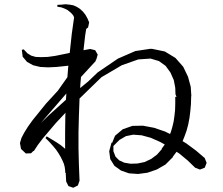

<svg xmlns="http://www.w3.org/2000/svg" viewBox="-20 -844 1040 897"><path d="M436.5 -588.9 429.7 -565.4 425.8 -562.5 428.7 -560.5 358.4 -484.4 355.5 -451.2 354.5 -432.6 392.6 -463.9 436.5 -505.9 531.2 -570.3 612.3 -605.5 683.6 -616.2 686.5 -615.2 688.5 -616.2 750 -603.5 799.8 -573.2 835.9 -532.2 858.4 -485.4 871.1 -438.5 874 -394.5 872.1 -391.6H873L872.1 -357.4L869.1 -324.2L865.2 -293L859.4 -262.7L851.6 -233.4L841.8 -206.1L833 -184.6L850.6 -173.8L895.5 -140.6L936.5 -105.5L945.3 -83L936.5 -60.5L914.1 -51.8L891.6 -60.5L857.4 -93.8L817.4 -127L804.7 -134.8L787.1 -111.3L788.1 -110.4L752.9 -75.2L711.9 -51.8L668.9 -37.1L625 -31.2L583 -34.2L545.9 -46.9L514.6 -69.3L495.1 -100.6L490.2 -137.7L501 -177.7L503.9 -176.8L517.6 -210L553.7 -240.2L598.6 -255.9L647.5 -256.8L699.2 -247.1L751 -229.5L774.4 -217.8L778.3 -227.5L785.2 -251L791 -275.4L794.9 -301.8L797.9 -330.1L798.8 -359.4V-391.6H804.7L799.8 -403.3L798.8 -433.6L792 -469.7L776.4 -504.9L753.9 -536.1L722.7 -558.6L683.6 -570.3L626 -566.4L548.8 -539.1L454.1 -483.4L351.6 -383.8L348.6 -300.8L346.7 -225.6V-150.4L348.6 -75.2L351.6 0L343.8 22.5L322.3 33.2L299.8 25.4L289.1 3.9L287.1 -36.1H285.2L284.2 -49.8L282.2 -64.5L278.3 -79.1L271.5 -94.7L263.7 -110.4L253.9 -127L242.2 -144.5L227.5 -162.1L210.9 -180.7L192.4 -199.2L198.2 -207L243.2 -179.7L263.7 -166L281.2 -151.4L284.2 -148.4V-225.6L285.2 -302.7L286.1 -317.4L241.2 -269.5L180.7 -198.2L156.2 -166L137.7 -137.7L135.7 -138.7L125 -127.9L100.6 -127L78.1 -148.4L73.2 -175.8L80.1 -199.2L92.8 -223.6L110.4 -252L132.8 -283.2L195.3 -360.4L250 -419.9L294.9 -483.4L298.8 -533.2L299.8 -537.1L244.1 -531.2L205.1 -529.3L168 -531.2L134.8 -539.1L106.4 -554.7L85.9 -579.1L82 -611.3L90.8 -613.3L108.4 -594.7L126 -584L146.5 -578.1L171.9 -577.1L203.1 -578.1L238.3 -583L305.7 -596.7L315.4 -686.5L326.2 -762.7L322.3 -771.5L315.4 -780.3L306.6 -788.1L295.9 -796.9L282.2 -803.7L266.6 -809.6L248 -812.5V-821.3L267.6 -822.3L286.1 -824.2L304.7 -822.3L322.3 -819.3L337.9 -812.5L353.5 -802.7L367.2 -790L378.9 -775.4L388.7 -757.8L396.5 -739.3L391.6 -715.8L382.8 -709L377.9 -678.7L370.1 -609.4L401.4 -615.2L424.8 -609.4ZM750 -168.9 728.5 -180.7 684.6 -200.2 641.6 -211.9 602.5 -214.8 568.4 -208 538.1 -190.4 509.8 -162.1V-137.7L519.5 -112.3L537.1 -94.7L560.5 -84L589.8 -79.1L622.1 -80.1L655.3 -86.9L686.5 -101.6L713.9 -122.1L735.4 -146.5L736.3 -150.4L749 -168ZM290 -407.2 170.9 -269.5 169.9 -268.6 206.1 -303.7 288.1 -377.9Z"/></svg>

Font: Kurinto Seri
Style: Regular
Weight: 400
Designer: Kurinto was developed by Clint Goss from a range of fonts that are compatible with the SIL Open Font License Version 1.1
Foundry: Clinton F. Goss
Version: Version 2.196; July 25, 2020